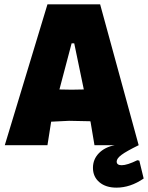

<svg xmlns="http://www.w3.org/2000/svg" viewBox="-20 -667 680 882"><path d="M617 0Q560 28 538 44.5Q516 61 516 75Q516 92 539 92Q564 92 611 69L620 71L640 153Q579 195 515 195Q466 195 436.5 170Q407 145 407 104Q407 65 434 37Q461 9 507 0H414L396 -107L395 -110L297 -112L215 -108L198 0H2L198 -647H440ZM309 -468 253 -256 309 -255 365 -256 321 -468Z"/></svg>

Font: Alegreya Sans SC Black
Style: Regular
Weight: 900
Designer: Juan Pablo del Peral
Foundry: Huerta Tipografica
Version: Version 2.007